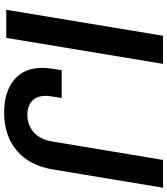

<svg xmlns="http://www.w3.org/2000/svg" viewBox="37 -805 777 891"><g transform="rotate(90 425.5 -359.5)"><path d="M276.4 -727.5 155.8 0H25.4L146 -727.5ZM502 9.8Q406.7 9.8 350.8 -36.1Q294.9 -82 294.9 -168Q294.9 -175.8 295.7 -185.1Q296.4 -194.3 298.6 -211.4Q300.8 -228.5 305.7 -257.3H434.6Q430.7 -230.5 428.2 -216.3Q425.8 -202.1 425.3 -195.6Q424.8 -189 424.8 -184.1Q424.8 -142.1 448.2 -120.1Q471.7 -98.1 512.7 -98.1Q560.1 -98.1 593.5 -127.4Q627 -156.7 636.7 -214.4L722.2 -727.5H851.1L766.1 -214.8Q748 -107.4 678.7 -48.8Q609.4 9.8 502 9.8Z"/></g></svg>

Font: Inter 18pt SemiBold
Style: Italic
Weight: 600
Italic angle: -9.3988°
Designer: Rasmus Andersson
Foundry: rsms
Version: Version 4.001;git-66647c0bb